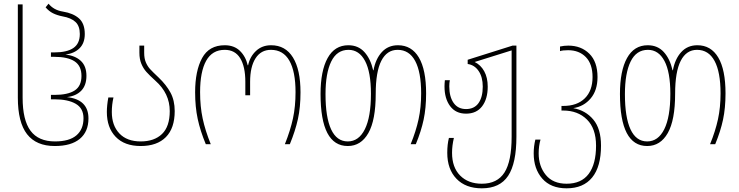

<svg xmlns="http://www.w3.org/2000/svg" viewBox="-20 -784 4021 1044"><path d="M77 -253V-760H103V-253Q103 -131 146 -73Q189 -15 279 -15Q357 -15 395.5 -48Q434 -81 434 -141Q434 -195 392 -219.5Q350 -244 276 -244H257V-268H276Q349 -268 386 -292Q423 -316 423 -371Q423 -426 385.5 -450.5Q348 -475 276 -475H257V-499H275Q344 -499 379 -523Q414 -547 414 -599Q414 -643 390 -665Q366 -687 320 -695Q290 -701 268 -712Q246 -723 228 -744L244 -764Q272 -729 322 -721Q378 -712 409.5 -684Q441 -656 441 -599Q441 -550 413 -522Q385 -494 336 -487Q388 -482 419 -453.5Q450 -425 450 -372Q450 -320 422 -291Q394 -262 344 -256Q461 -243 461 -140Q461 -68 414 -29Q367 10 278 10Q177 10 127 -54.5Q77 -119 77 -253Z M561 -175Q561 -210 569 -254H597Q588 -215 588 -175Q588 -102 629 -58.5Q670 -15 745 -15Q819 -15 861 -55.5Q903 -96 903 -180Q903 -276 825 -345Q793 -374 776 -393Q759 -412 748.5 -437.5Q738 -463 738 -497V-536H764V-497Q764 -466 773 -445Q782 -424 795.5 -409Q809 -394 842 -363Q884 -323 907 -280.5Q930 -238 930 -180Q930 -87 882 -38.5Q834 10 745 10Q657 10 609 -40Q561 -90 561 -175Z M1041 -282Q1041 -399 1079 -468.5Q1117 -538 1202 -538Q1253 -538 1284.5 -507.5Q1316 -477 1327 -429H1329Q1339 -476 1372 -507Q1405 -538 1454 -538Q1532 -538 1573 -471.5Q1614 -405 1614 -282Q1614 -201 1600 -137Q1586 -73 1556 0H1529Q1559 -75 1573 -140Q1587 -205 1587 -283Q1587 -395 1553.5 -454Q1520 -513 1453 -513Q1399 -513 1369.5 -467Q1340 -421 1340 -339V-266H1314V-339Q1314 -422 1286 -467.5Q1258 -513 1202 -513Q1134 -513 1101 -453.5Q1068 -394 1068 -283Q1068 -205 1082 -139.5Q1096 -74 1126 0H1099Q1069 -72 1055 -137.5Q1041 -203 1041 -282Z M1723 -273Q1723 -399 1761.5 -468.5Q1800 -538 1874 -538Q1928 -538 1961.5 -501Q1995 -464 2009 -402H2011Q2022 -463 2056 -500.5Q2090 -538 2144 -538Q2218 -538 2257.5 -471.5Q2297 -405 2297 -276Q2297 -197 2283.5 -133.5Q2270 -70 2241 0H2213Q2242 -71 2256 -135.5Q2270 -200 2270 -276Q2270 -392 2237.5 -452.5Q2205 -513 2142 -513Q2084 -513 2053.5 -453.5Q2023 -394 2023 -274Q2023 -131 1983 -60.5Q1943 10 1871 10Q1723 10 1723 -273ZM1997 -274Q1997 -392 1965 -452.5Q1933 -513 1875 -513Q1812 -513 1781 -449.5Q1750 -386 1750 -272Q1750 -146 1780.5 -80.5Q1811 -15 1871 -15Q1931 -15 1964 -81.5Q1997 -148 1997 -274Z M2412 47Q2412 1 2421 -34H2448Q2438 8 2438 47Q2438 126 2482 170.5Q2526 215 2600 215Q2684 215 2723 154Q2762 93 2762 -41V-510L2561 -447Q2594 -431 2613 -396.5Q2632 -362 2632 -313Q2632 -246 2601.5 -206Q2571 -166 2514 -166Q2458 -166 2427.5 -207Q2397 -248 2397 -314Q2397 -328 2399 -348H2426Q2423 -333 2423 -314Q2423 -258 2446.5 -224.5Q2470 -191 2514 -191Q2559 -191 2582 -223.5Q2605 -256 2605 -313Q2605 -365 2582.5 -398Q2560 -431 2523 -436V-459L2767 -536H2788V-41Q2788 104 2743 172Q2698 240 2600 240Q2512 240 2462 188Q2412 136 2412 47Z M2882 50Q2882 11 2891 -25H2919Q2909 10 2909 50Q2909 120 2948 167.5Q2987 215 3061 215Q3141 215 3181 161.5Q3221 108 3221 8Q3221 -85 3171.5 -134Q3122 -183 3042 -183H3033V-208H3043Q3118 -208 3160 -249.5Q3202 -291 3202 -365Q3202 -436 3165.5 -473.5Q3129 -511 3069 -511Q3040 -511 3025 -506V-531Q3047 -536 3070 -536Q3140 -536 3184.5 -492Q3229 -448 3229 -365Q3229 -293 3192 -249Q3155 -205 3097 -196Q3164 -184 3206 -134Q3248 -84 3248 8Q3248 122 3200 181Q3152 240 3061 240Q2975 240 2928.5 187Q2882 134 2882 50Z M3351 -273Q3351 -399 3389.5 -468.5Q3428 -538 3502 -538Q3556 -538 3589.5 -501Q3623 -464 3637 -402H3639Q3650 -463 3684 -500.5Q3718 -538 3772 -538Q3846 -538 3885.5 -471.5Q3925 -405 3925 -276Q3925 -197 3911.5 -133.5Q3898 -70 3869 0H3841Q3870 -71 3884 -135.5Q3898 -200 3898 -276Q3898 -392 3865.5 -452.5Q3833 -513 3770 -513Q3712 -513 3681.5 -453.5Q3651 -394 3651 -274Q3651 -131 3611 -60.5Q3571 10 3499 10Q3351 10 3351 -273ZM3625 -274Q3625 -392 3593 -452.5Q3561 -513 3503 -513Q3440 -513 3409 -449.5Q3378 -386 3378 -272Q3378 -146 3408.5 -80.5Q3439 -15 3499 -15Q3559 -15 3592 -81.5Q3625 -148 3625 -274Z"/></svg>

Font: Noto Sans Georgian Thin Narrow
Style: Regular
Weight: 250
Width: 4
Designer: Monotype Design team
Foundry: Monotype Imaging Inc.
Version: Version 1.000